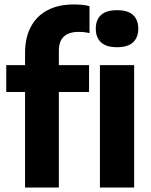

<svg xmlns="http://www.w3.org/2000/svg" viewBox="-20 -838 674 858"><path d="M92 0V-602Q92 -669 117.5 -717.5Q143 -766 191.5 -792Q240 -818 309 -818Q327.5 -818 345.8 -816.5Q364 -815 380 -810.5V-690Q368 -693 356.2 -694.2Q344.5 -695.5 331.5 -695.5Q288 -695.5 265.5 -674.8Q243 -654 243 -611V0ZM8 -427V-547H378V-427ZM426.5 0V-547H579.5V0ZM503 -627Q454.5 -627 431.2 -649Q408 -671 408 -709.5Q408 -749 431.2 -770.8Q454.5 -792.5 503 -792.5Q551.5 -792.5 574.8 -770.8Q598 -749 598 -709.5Q598 -671 574.8 -649Q551.5 -627 503 -627Z"/></svg>

Font: Encode Sans SemiCondensed
Style: Bold
Weight: 700
Width: 4
Designer: Multiple Designers
Foundry: Impallari Type
Version: Version 3.002